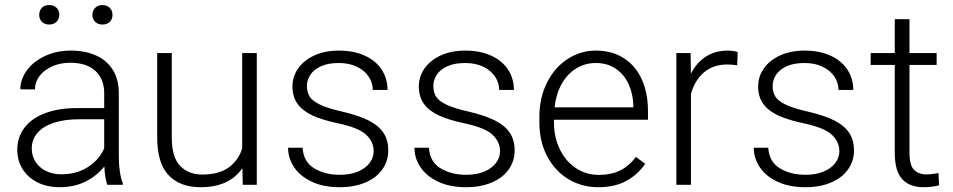

<svg xmlns="http://www.w3.org/2000/svg" viewBox="-20 -741 3822 770"><path d="M49.3 0ZM472.7 -6.3V0H410.2Q400.9 -25.9 398.4 -73.7Q369.6 -36.6 324 -13.4Q278.3 9.8 219.7 9.8Q168.9 9.8 130.4 -9.5Q91.8 -28.8 70.6 -63Q49.3 -97.2 49.3 -140.1Q49.3 -191.4 78.4 -229.2Q107.4 -267.1 161.9 -287.4Q216.3 -307.6 290 -307.6H397.9V-367.2Q397.9 -424.3 362.5 -456.8Q327.1 -489.3 261.7 -489.3Q221.7 -489.3 189.2 -474.9Q156.7 -460.4 138.4 -436Q120.1 -411.6 120.1 -382.3L61.5 -382.8Q61.5 -422.4 87.4 -458.3Q113.3 -494.1 159.7 -516.1Q206.1 -538.1 264.2 -538.1Q321.3 -538.1 364.7 -518.8Q408.2 -499.5 432.4 -460.9Q456.5 -422.4 456.5 -366.2V-110.8Q456.5 -81.5 460.7 -52.7Q464.8 -23.9 472.7 -6.3ZM397.9 -146V-262.7H297.9Q238.3 -262.7 195.6 -248.5Q152.8 -234.4 130.1 -208Q107.4 -181.6 107.4 -145Q107.4 -116.2 122.1 -92.8Q136.7 -69.3 163.6 -55.7Q190.4 -42 226.1 -42Q287.1 -42 332.5 -71Q377.9 -100.1 397.9 -146ZM217.8 -681.6Q217.8 -665 206.8 -653.8Q195.8 -642.6 177.2 -642.6Q158.7 -642.6 147.9 -653.6Q137.2 -664.6 137.2 -681.6Q137.2 -698.7 147.9 -709.7Q158.7 -720.7 177.2 -720.7Q195.8 -720.7 206.8 -709.7Q217.8 -698.7 217.8 -681.6ZM431.2 -681.2Q431.2 -664.1 420.2 -653.3Q409.2 -642.6 390.6 -642.6Q372.6 -642.6 361.6 -653.6Q350.6 -664.6 350.6 -681.2Q350.6 -698.2 361.6 -709.5Q372.6 -720.7 390.6 -720.7Q409.2 -720.7 420.2 -709.5Q431.2 -698.2 431.2 -681.2Z M1009.8 -528.3V0H953.6L952.1 -66.9Q899.9 9.8 784.2 9.8Q702.1 9.8 656.2 -38.3Q610.4 -86.4 610.4 -190.4V-528.3H668.9V-189.5Q668.9 -110.4 702.4 -75.7Q735.8 -41 791 -41Q857.4 -41 896.7 -69.1Q936 -97.2 951.2 -145.5V-528.3Z M1152.8 -394.5Q1152.8 -434.1 1175.8 -466.8Q1198.7 -499.5 1241 -518.8Q1283.2 -538.1 1338.9 -538.1Q1398.9 -538.1 1443.1 -517.8Q1487.3 -497.6 1510.7 -461.7Q1534.2 -425.8 1534.2 -380.4H1475.1Q1475.1 -408.2 1459 -433.1Q1442.9 -458 1411.9 -473.1Q1380.9 -488.3 1338.9 -488.3Q1295.4 -488.3 1266.8 -475.1Q1238.3 -461.9 1224.6 -440.9Q1210.9 -419.9 1210.9 -396.5Q1210.9 -371.1 1221.9 -353.5Q1232.9 -335.9 1263.7 -321.3Q1294.4 -306.6 1352.1 -293.5Q1417.5 -278.3 1457.8 -258.1Q1498 -237.8 1517.6 -208.7Q1537.1 -179.7 1537.1 -137.7Q1537.1 -94.7 1512.9 -61Q1488.8 -27.3 1444.6 -8.8Q1400.4 9.8 1342.3 9.8Q1277.8 9.8 1231 -12Q1184.1 -33.7 1159.7 -70.1Q1135.3 -106.4 1135.3 -148.4H1193.4Q1197.3 -91.3 1240.5 -65.7Q1283.7 -40 1342.3 -40Q1385.3 -40 1416 -53.2Q1446.8 -66.4 1462.6 -87.9Q1478.5 -109.4 1478.5 -134.8Q1478.5 -172.4 1448.2 -200.7Q1418 -229 1336.9 -246.1Q1274.4 -259.3 1234.6 -277.3Q1194.8 -295.4 1173.8 -323.7Q1152.8 -352.1 1152.8 -394.5Z M1659.7 -394.5Q1659.7 -434.1 1682.6 -466.8Q1705.6 -499.5 1747.8 -518.8Q1790 -538.1 1845.7 -538.1Q1905.8 -538.1 1950 -517.8Q1994.1 -497.6 2017.6 -461.7Q2041 -425.8 2041 -380.4H1981.9Q1981.9 -408.2 1965.8 -433.1Q1949.7 -458 1918.7 -473.1Q1887.7 -488.3 1845.7 -488.3Q1802.2 -488.3 1773.7 -475.1Q1745.1 -461.9 1731.4 -440.9Q1717.8 -419.9 1717.8 -396.5Q1717.8 -371.1 1728.8 -353.5Q1739.7 -335.9 1770.5 -321.3Q1801.3 -306.6 1858.9 -293.5Q1924.3 -278.3 1964.6 -258.1Q2004.9 -237.8 2024.4 -208.7Q2043.9 -179.7 2043.9 -137.7Q2043.9 -94.7 2019.8 -61Q1995.6 -27.3 1951.4 -8.8Q1907.2 9.8 1849.1 9.8Q1784.7 9.8 1737.8 -12Q1690.9 -33.7 1666.5 -70.1Q1642.1 -106.4 1642.1 -148.4H1700.2Q1704.1 -91.3 1747.3 -65.7Q1790.5 -40 1849.1 -40Q1892.1 -40 1922.9 -53.2Q1953.6 -66.4 1969.5 -87.9Q1985.4 -109.4 1985.4 -134.8Q1985.4 -172.4 1955.1 -200.7Q1924.8 -229 1843.8 -246.1Q1781.2 -259.3 1741.5 -277.3Q1701.7 -295.4 1680.7 -323.7Q1659.7 -352.1 1659.7 -394.5Z M2201.7 -260.7V-249.5Q2201.7 -191.4 2224.6 -143.3Q2247.6 -95.2 2288.6 -67.4Q2329.6 -39.6 2382.3 -39.6Q2429.7 -39.6 2465.8 -56.9Q2502 -74.2 2530.3 -111.8L2567.4 -84Q2538.6 -41.5 2492.4 -15.9Q2446.3 9.8 2379.9 9.8Q2312 9.8 2258.1 -23.4Q2204.1 -56.6 2173.6 -115.7Q2143.1 -174.8 2143.1 -249.5V-270.5Q2143.1 -349.6 2174.1 -410.6Q2205.1 -471.7 2257.1 -504.9Q2309.1 -538.1 2369.6 -538.1Q2435.1 -538.1 2482.4 -507.3Q2529.8 -476.6 2554.2 -421.9Q2578.6 -367.2 2578.6 -296.4V-260.7ZM2204.1 -310.5H2520V-316.9Q2519 -362.8 2501.7 -401.9Q2484.4 -440.9 2450.7 -464.6Q2417 -488.3 2369.6 -488.3Q2325.7 -488.3 2290.3 -466.3Q2254.9 -444.3 2232.4 -404.1Q2210 -363.8 2204.1 -310.5Z M2936.5 -479Q2914.1 -482.4 2897.5 -482.4Q2840.3 -482.4 2803.2 -450.7Q2766.1 -418.9 2751 -364.3V0H2692.4V-528.3H2749.5L2751 -445.3Q2772.9 -489.3 2810.3 -513.7Q2847.7 -538.1 2899.4 -538.1Q2909.7 -538.1 2920.9 -536.4Q2932.1 -534.7 2938.5 -532.2Z M3020.5 -394.5Q3020.5 -434.1 3043.5 -466.8Q3066.4 -499.5 3108.6 -518.8Q3150.9 -538.1 3206.5 -538.1Q3266.6 -538.1 3310.8 -517.8Q3355 -497.6 3378.4 -461.7Q3401.9 -425.8 3401.9 -380.4H3342.8Q3342.8 -408.2 3326.7 -433.1Q3310.5 -458 3279.5 -473.1Q3248.5 -488.3 3206.5 -488.3Q3163.1 -488.3 3134.5 -475.1Q3106 -461.9 3092.3 -440.9Q3078.6 -419.9 3078.6 -396.5Q3078.6 -371.1 3089.6 -353.5Q3100.6 -335.9 3131.3 -321.3Q3162.1 -306.6 3219.7 -293.5Q3285.2 -278.3 3325.4 -258.1Q3365.7 -237.8 3385.3 -208.7Q3404.8 -179.7 3404.8 -137.7Q3404.8 -94.7 3380.6 -61Q3356.4 -27.3 3312.3 -8.8Q3268.1 9.8 3210 9.8Q3145.5 9.8 3098.6 -12Q3051.8 -33.7 3027.3 -70.1Q3002.9 -106.4 3002.9 -148.4H3061Q3064.9 -91.3 3108.2 -65.7Q3151.4 -40 3210 -40Q3252.9 -40 3283.7 -53.2Q3314.5 -66.4 3330.3 -87.9Q3346.2 -109.4 3346.2 -134.8Q3346.2 -172.4 3315.9 -200.7Q3285.6 -229 3204.6 -246.1Q3142.1 -259.3 3102.3 -277.3Q3062.5 -295.4 3041.5 -323.7Q3020.5 -352.1 3020.5 -394.5Z M3746.1 2Q3735.8 5.4 3718.5 7.6Q3701.2 9.8 3683.6 9.8Q3628.9 9.8 3598.6 -22Q3568.4 -53.7 3568.4 -128.9V-480.5H3471.7V-528.3H3568.4V-664.1H3627.4V-528.3H3736.3V-480.5H3627.4V-128.9Q3627.4 -78.1 3645.8 -59.8Q3664.1 -41.5 3695.8 -41.5Q3713.4 -41.5 3743.7 -46.9Z"/></svg>

Font: Heebo Light
Style: Regular
Weight: 300
Designer: Oded Ezer
Foundry: Meir Sadan
Version: Version 2.001; ttfautohint (v1.5.14-ce02) -l 8 -r 50 -G 200 